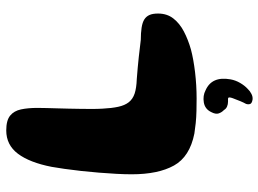

<svg xmlns="http://www.w3.org/2000/svg" viewBox="-132 -516 868 645"><g transform="rotate(-90 302.5 -194.0)"><path d="M176 24.5Q98 9 68.5 -44Q39 -97 39 -186Q39 -209 40.5 -237.2Q42 -265.5 44.5 -296Q47 -326.5 50.2 -356.2Q53.5 -386 57.2 -411.8Q61 -437.5 64 -455Q78.5 -529 108 -568.2Q137.5 -607.5 186.5 -607.5Q220 -607.5 236 -594.5Q252 -581.5 257 -558Q262 -534.5 262 -502.5Q262 -488.5 261.5 -471.5Q261 -454.5 260.5 -435.8Q260 -417 259.5 -397Q259 -377 258.8 -357.5Q258.5 -338 258.5 -319.2Q258.5 -300.5 259.5 -284Q261 -253 265.8 -231.2Q270.5 -209.5 281 -196Q291.5 -182.5 310.2 -176.2Q329 -170 359 -169Q398.5 -166 433.8 -162.2Q469 -158.5 491 -155.5Q513.5 -155.5 531.5 -152.8Q549.5 -150 559.5 -143.5Q569.5 -137 574.2 -126.2Q579 -115.5 579 -97.5Q579 -67.5 562.5 -46.2Q546 -25 518.8 -10.8Q491.5 3.5 458 13Q426 21.5 381.8 26.8Q337.5 32 293.5 32Q273.5 32 252 31.5Q230.5 31 211 29Q191.5 27 176 24.5ZM290.5 220Q277.5 218 275.2 211.8Q273 205.5 275.5 198Q280 190 284.5 179.2Q289 168.5 292 160Q295 153 296.5 147.2Q298 141.5 296.5 139Q295 137.5 292 137.5H283Q274 137.5 266.5 134.2Q259 131 255 124Q247 116.5 243.5 106.2Q240 96 248 81Q258 60 280.5 56.2Q303 52.5 321 62Q345 72.5 354.2 93.2Q363.5 114 358 145.5Q355 162.5 346 178Q337 193.5 326 203.5Q318.5 211.5 309 216.2Q299.5 221 290.5 220Z"/></g></svg>

Font: Gluten Thin SemiBold
Style: Regular
Weight: 600
Version: Version 1.300